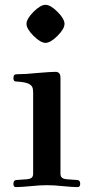

<svg xmlns="http://www.w3.org/2000/svg" viewBox="-20 -763 374 789"><path d="M117.7 -615.7Q88.9 -644.5 88.9 -665Q88.9 -685.5 117.7 -714.4Q146.5 -743.2 167 -743.2Q187.5 -743.2 216.3 -714.4Q245.1 -685.5 245.1 -665Q245.1 -644.5 216.3 -615.7Q187.5 -586.9 167 -586.9Q146.5 -586.9 117.7 -615.7ZM35.2 -7.8Q35.2 -23.4 48.8 -23.4L90.8 -26.4Q102.5 -27.3 109.4 -32.2Q116.2 -37.1 116.2 -49.8V-382.8Q116.2 -398.4 112.3 -405.8Q108.4 -413.1 99.6 -418Q84 -425.8 51.8 -427.7Q44.9 -427.7 42 -428.7Q39.1 -429.7 37.1 -432.6Q35.2 -435.5 35.2 -441.4Q35.2 -451.2 38.6 -454.6Q42 -458 50.8 -458Q85.9 -458 130.9 -462.9Q189.5 -467.8 207 -467.8Q216.8 -467.8 221.7 -463.4Q226.6 -459 227.5 -454.1Q228.5 -449.2 228.5 -439.5V-49.8Q228.5 -37.1 235.4 -32.2Q242.2 -27.3 253.9 -26.4L295.9 -23.4Q309.6 -23.4 309.6 -7.8Q309.6 5.9 298.8 5.9Q279.3 5.9 239.3 2Q203.1 -2 172.9 -2Q142.6 -2 105.5 2Q65.4 5.9 44.9 5.9Q35.2 5.9 35.2 -7.8Z"/></svg>

Font: Monomakh Unicode TT
Style: Medium
Weight: 500
Designer: Alexey Kryukov, Aleksandr Andreev
Version: Version 1.1